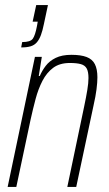

<svg xmlns="http://www.w3.org/2000/svg" viewBox="-20 -733 426 753"><path d="M63 -547 67 -568Q99 -568 108.5 -581Q118 -594 125 -631L128 -648H108L122 -713H168L152 -638Q147 -613 140.5 -595.5Q134 -578 124.5 -567Q115 -556 100.5 -551.5Q86 -547 63 -547ZM10 0 117 -510H144L132 -435H136Q145 -456 159.5 -475Q174 -494 198.5 -506Q223 -518 260 -518Q297 -518 319.5 -509.5Q342 -501 352 -481.5Q362 -462 362 -430Q362 -410 358.5 -382.5Q355 -355 347 -320L279 0H244L310 -315Q318 -353 322.5 -380.5Q327 -408 327 -427Q327 -452 320 -464.5Q313 -477 297 -481.5Q281 -486 254 -486Q214 -486 188.5 -467Q163 -448 146.5 -416Q130 -384 119.5 -344.5Q109 -305 100 -264L44 0Z"/></svg>

Font: Saira Condensed Thin
Style: Italic
Weight: 250
Width: 3
Italic angle: -12°
Designer: Hector Gatti with collaboration of the Omnibus-Type team
Foundry: Omnibus-Type
Version: Version 1.101